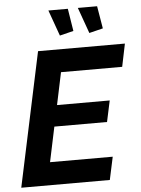

<svg xmlns="http://www.w3.org/2000/svg" viewBox="-61 -966 742 1013"><g transform="rotate(-5 310.5 -459.5)"><path d="M234 -919H337L356 -800L283 -782ZM390 -919H492L512 -800L439 -782ZM161 -710H621L596 -589H272L236 -418H515L491 -306H212L173 -121H505L479 0H10Z"/></g></svg>

Font: Raleway-v4020
Style: Bold Italic
Weight: 700
Italic angle: -12°
Designer: Matt McInerney, Pablo Impallari, Rodrigo Fuenzalida
Foundry: Matt McInerney, Pablo Impallari, Rodrigo Fuenzalida
Version: Version 4.020;PS 004.020;hotconv 1.0.88;makeotf.lib2.5.64775